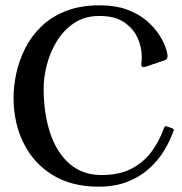

<svg xmlns="http://www.w3.org/2000/svg" viewBox="-20 -691 684 722"><path d="M627 -208.8Q631.2 -207 632.9 -204.8Q634.5 -202.5 632 -197.5Q618.8 -159.8 595.9 -122.6Q573 -85.5 538.9 -55.4Q504.8 -25.2 458.1 -7.1Q411.5 11 350.5 11Q249.2 11 177.8 -33Q106.2 -77 68.6 -153Q31 -229 31 -323Q31 -367 41.2 -415Q51.5 -463 74.2 -508.5Q97 -554 134.9 -591Q172.8 -628 227.5 -649.5Q282.2 -671 356 -671Q413 -671 456 -655.5Q499 -640 528.4 -615.5Q557.8 -591 575.9 -564Q594 -537 602 -514.5Q610 -492 610 -480Q610 -468 599.5 -464.5L530.5 -441Q519.2 -437.2 515.2 -439.8Q511.2 -442.2 511.2 -447.2Q511.2 -451.5 512.2 -459.2Q513.2 -467 513.2 -477.8Q513.2 -513.5 497.2 -548.8Q481.2 -584 446.5 -607.5Q411.8 -631 354 -631Q298.8 -631 259.2 -604.6Q219.8 -578.2 194.2 -536.9Q168.8 -495.5 156.5 -448.4Q144.2 -401.2 144.2 -359.8Q144.2 -262.8 169.2 -189.1Q194.2 -115.5 242.8 -74.1Q291.2 -32.8 361.5 -32.8Q431.8 -32.8 478.2 -58.6Q524.8 -84.5 553.1 -125.1Q581.5 -165.8 596.2 -208.8Q599 -215.2 602 -216.2Q605 -217.2 609 -215.2Z"/></svg>

Font: Young Serif Light
Style: Regular
Weight: 300
Designer: Bastien Sozeau
Foundry: NBR — Bastien Sozeau
Version: Version 5.001